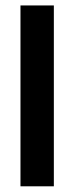

<svg xmlns="http://www.w3.org/2000/svg" viewBox="-20 -671 264 691"><path d="M53.7 -651.4V-631.8V-20V-0.5H73.2H154.3H173.8V-20V-631.8V-651.4H154.3H73.2Z"/></svg>

Font: Shabnam
Style: Bold
Weight: 700
Foundry: DejaVu fonts team - Redesigned by Saber Rastikerdar - Based on Vazir font
Version: Version 5.0.1